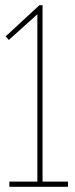

<svg xmlns="http://www.w3.org/2000/svg" viewBox="-20 -720 290 740"><path d="M16 0V-20H124V-665L14 -566L2 -580L132 -700H144V-20H242V0Z"/></svg>

Font: Georama ExtraCondensed Thin
Style: Regular
Weight: 100
Width: 2
Designer: Jean-Baptiste Levee
Foundry: Production Type
Version: Version 1.001